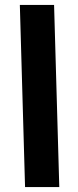

<svg xmlns="http://www.w3.org/2000/svg" viewBox="-20 -754 314 774"><path d="M81 0H219L198 -734H60Z"/></svg>

Font: Noto Sans Arabic UI SmCn
Style: Bold
Weight: 700
Width: 4
Designer: Monotype Design Team, Nadine Chahine and Nizar Qandah
Foundry: Monotype Imaging Inc.
Version: Version 2.010